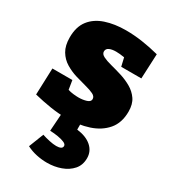

<svg xmlns="http://www.w3.org/2000/svg" viewBox="-200 -656 919 1033"><g transform="rotate(30 259.5 -140.0)"><path d="M226 -397Q226 -381 246 -371Q266 -361 297.5 -353Q329 -345 364.5 -334Q400 -323 431.5 -305Q463 -287 483 -258Q503 -229 503 -183Q503 -113 466 -69.5Q429 -26 367 -5.5Q305 15 228 15Q181 15 130 7Q79 -1 26 -14L32 -179H156L165 -123Q181 -118 199 -116Q217 -114 231 -114Q258 -114 280 -121Q302 -128 302 -144Q302 -161 282.5 -170.5Q263 -180 231.5 -188Q200 -196 165.5 -206.5Q131 -217 99.5 -236Q68 -255 48.5 -287.5Q29 -320 29 -371Q29 -437 60.5 -477.5Q92 -518 147.5 -536.5Q203 -555 273 -555Q323 -555 374.5 -547.5Q426 -540 480 -526L473 -372H348L336 -424Q306 -429 284 -429Q258 -429 242 -421.5Q226 -414 226 -397ZM259 275Q227 275 194 268Q161 261 132 246L168 154Q189 161 214 166.5Q239 172 258 172Q275 172 285 167Q295 162 295 151Q295 140 279 133Q263 126 239 122Q215 118 189 117L197 0H312V39Q370 46 402.5 74.5Q435 103 435 146Q435 189 410 217.5Q385 246 345 260.5Q305 275 259 275Z"/></g></svg>

Font: Bitter Black
Style: Regular
Weight: 900
Designer: Sol Matas, and Bitter project Authors
Foundry: Sol Matas
Version: Version 2.001